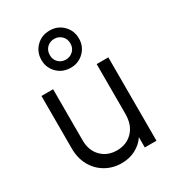

<svg xmlns="http://www.w3.org/2000/svg" viewBox="-199 -943 971 1069"><g transform="rotate(-30 286.5 -408.5)"><path d="M267 12Q317 12 357 -9Q397 -30 421 -66V0H496V-536H421V-217Q421 -145 381.5 -104Q342 -63 280 -63Q219 -63 180 -102.5Q141 -142 141 -207V-536H66V-198Q66 -136 92.5 -88.5Q119 -41 165 -14.5Q211 12 267 12ZM287 -590Q338 -590 372.5 -624.5Q407 -659 407 -709Q407 -760 372.5 -794.5Q338 -829 287 -829Q235 -829 200.5 -794.5Q166 -760 166 -709Q166 -659 200.5 -624.5Q235 -590 287 -590ZM286 -643Q258 -643 239 -661.5Q220 -680 220 -709Q220 -739 239 -757.5Q258 -776 286 -776Q313 -776 332.5 -757.5Q352 -739 352 -709Q352 -680 332.5 -661.5Q313 -643 286 -643Z"/></g></svg>

Font: Plus Jakarta Sans
Style: Regular
Weight: 400
Designer: Gumpita Rahayu
Foundry: Tokotype
Version: Version 2.004; ttfautohint (v1.8.3)